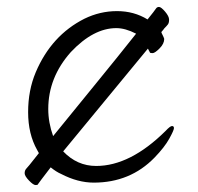

<svg xmlns="http://www.w3.org/2000/svg" viewBox="-20 -513 570 553"><path d="M372 -416Q341 -432 315 -432Q249 -432 184 -363Q119 -290 119 -199Q119 -160 133 -121Q180 -179 251.5 -266.5Q323 -354 372 -416ZM162 -77Q202 -35 257 -35Q355 -35 457 -136Q470 -150 475.5 -150Q481 -150 481 -144Q481 -138 467.5 -113.5Q454 -89 425 -59Q355 13 250 13Q204 13 156 -12Q142 -18 126 -31Q105 -4 100 3L89 18Q89 20 82.5 20Q76 20 63.5 7Q51 -6 51 -14Q51 -22 55.5 -27Q60 -32 65 -38Q70 -44 92 -72L87 -81Q61 -127 61 -190Q61 -253 83 -305Q128 -411 223 -459Q268 -481 317 -481Q366 -481 405 -457Q426 -483 429 -488Q432 -493 438 -493Q444 -493 455.5 -479.5Q467 -466 467 -456.5Q467 -447 463.5 -442.5Q460 -438 453 -431Q452 -429 445 -421V-419Q453 -403 453 -401Q453 -387 439.5 -373.5Q426 -360 419.5 -360Q413 -360 412 -361.5Q411 -363 410.5 -364.5Q410 -366 406 -373Z"/></svg>

Font: LXGW WenKai Light
Style: Regular
Weight: 300
Designer: LXGW / Fontworks Inc.
Foundry: LXGW / Fontworks Inc.
Version: Version 1.501; October 10, 2024